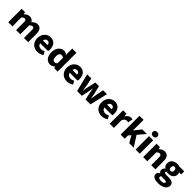

<svg xmlns="http://www.w3.org/2000/svg" viewBox="619 -3178 5764 5764"><g transform="rotate(45 3500.5 -296.0)"><path d="M72 0H249V-380C283 -415 314 -431 340 -431C385 -431 405 -408 405 -330V0H584V-380C618 -415 649 -431 675 -431C720 -431 740 -408 740 -330V0H918V-352C918 -494 864 -583 740 -583C664 -583 611 -539 562 -489C533 -550 485 -583 406 -583C329 -583 280 -544 233 -497H229L217 -569H72Z M1314 14C1381 14 1459 -9 1518 -51L1459 -158C1418 -134 1380 -122 1339 -122C1267 -122 1213 -154 1197 -232H1531C1535 -245 1539 -277 1539 -308C1539 -464 1459 -583 1295 -583C1157 -583 1025 -469 1025 -284C1025 -96 1151 14 1314 14ZM1194 -348C1206 -416 1249 -447 1298 -447C1363 -447 1388 -405 1388 -348Z M1857 14C1911 14 1966 -15 2006 -55H2010L2023 0H2168V-799H1989V-609L1996 -524C1959 -560 1922 -583 1859 -583C1741 -583 1624 -471 1624 -284C1624 -99 1715 14 1857 14ZM1904 -132C1843 -132 1807 -178 1807 -287C1807 -392 1852 -438 1901 -438C1931 -438 1962 -429 1989 -404V-180C1965 -143 1938 -132 1904 -132Z M2568 14C2635 14 2713 -9 2772 -51L2713 -158C2672 -134 2634 -122 2593 -122C2521 -122 2467 -154 2451 -232H2785C2789 -245 2793 -277 2793 -308C2793 -464 2713 -583 2549 -583C2411 -583 2279 -469 2279 -284C2279 -96 2405 14 2568 14ZM2448 -348C2460 -416 2503 -447 2552 -447C2617 -447 2642 -405 2642 -348Z M2994 0H3197L3243 -217C3253 -270 3261 -322 3270 -384H3275C3285 -322 3294 -270 3305 -217L3353 0H3561L3695 -569H3530L3481 -314C3470 -258 3465 -201 3456 -144H3451C3439 -201 3429 -258 3416 -314L3355 -569H3201L3143 -314C3129 -259 3120 -201 3110 -144H3105C3096 -201 3090 -258 3081 -314L3030 -569H2854Z M4041 14C4108 14 4186 -9 4245 -51L4186 -158C4145 -134 4107 -122 4066 -122C3994 -122 3940 -154 3924 -232H4258C4262 -245 4266 -277 4266 -308C4266 -464 4186 -583 4022 -583C3884 -583 3752 -469 3752 -284C3752 -96 3878 14 4041 14ZM3921 -348C3933 -416 3976 -447 4025 -447C4090 -447 4115 -405 4115 -348Z M4380 0H4557V-325C4587 -400 4638 -427 4680 -427C4705 -427 4722 -423 4742 -418L4772 -571C4756 -578 4737 -583 4703 -583C4646 -583 4583 -546 4541 -470H4537L4525 -569H4380Z M4844 0H5017V-139L5085 -216L5208 0H5401L5186 -334L5387 -569H5194L5021 -353H5017V-799H4844Z M5478 0H5655V-569H5478ZM5567 -648C5626 -648 5668 -686 5668 -739C5668 -793 5626 -831 5567 -831C5507 -831 5465 -793 5465 -739C5465 -686 5507 -648 5567 -648Z M5799 0H5976V-380C6011 -413 6035 -431 6075 -431C6120 -431 6141 -408 6141 -330V0H6319V-352C6319 -494 6266 -583 6142 -583C6065 -583 6007 -544 5960 -498H5956L5944 -569H5799Z M6661 239C6859 239 6983 154 6983 34C6983 -69 6904 -112 6764 -112H6674C6613 -112 6590 -124 6590 -150C6590 -169 6595 -178 6608 -190C6633 -183 6656 -180 6675 -180C6801 -180 6902 -238 6902 -371C6902 -398 6895 -424 6886 -440H6974V-569H6765C6739 -578 6708 -583 6675 -583C6552 -583 6437 -515 6437 -376C6437 -310 6474 -257 6514 -229V-225C6477 -199 6451 -159 6451 -119C6451 -71 6473 -41 6503 -21V-16C6450 11 6422 49 6422 96C6422 198 6530 239 6661 239ZM6675 -287C6634 -287 6603 -317 6603 -376C6603 -434 6634 -464 6675 -464C6717 -464 6747 -434 6747 -376C6747 -317 6717 -287 6675 -287ZM6689 128C6616 128 6568 108 6568 68C6568 49 6577 33 6595 17C6613 22 6635 24 6676 24H6730C6783 24 6813 31 6813 65C6813 101 6762 128 6689 128Z"/></g></svg>

Font: Noto Sans T Chinese Black
Style: Bold
Weight: 900
Designer: Ryoko NISHIZUKA (kana & ideographs); Paul D. Hunt (Latin, Greek & Cyrillic); Wenlong ZHANG (bopomofo); Sandoll Communica
Foundry: Adobe Systems Incorporated
Version: Version 1.000;PS 1;hotconv 1.0.78;makeotf.lib2.5.61930